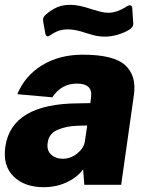

<svg xmlns="http://www.w3.org/2000/svg" viewBox="-27 -767 618 797"><path d="M-5 -157Q20 -337 299 -338L348 -339L351 -363Q359 -420 292 -420Q228 -420 190 -363L45 -376Q76 -452 147.5 -496Q219 -540 317 -540Q444 -540 492 -497Q540 -454 529 -374L476 0H323L318 -64Q294 -31 250.5 -10.5Q207 10 154 10Q75 10 29.5 -34.5Q-16 -79 -5 -157ZM325 -178 335 -246 295 -245Q250 -244 213 -228.5Q176 -213 171 -175Q166 -144 184.5 -126Q203 -108 234 -108Q266 -108 293 -129.5Q320 -151 325 -178ZM408 -615Q382 -615 357.5 -622Q333 -629 330 -630Q287 -645 256 -645Q235 -645 219 -640Q203 -635 182 -621Q175 -616 171 -616Q164 -616 161 -628L152 -679Q152 -687 152 -689Q153 -698 165 -708Q187 -727 210.5 -737Q234 -747 265 -747Q300 -747 353 -729Q372 -723 389.5 -718.5Q407 -714 422 -714Q459 -714 500 -741Q506 -745 512 -745Q521 -745 522 -733L526 -672Q527 -669 526 -665Q525 -654 510 -644Q491 -632 463.5 -623.5Q436 -615 408 -615Z"/></svg>

Font: Morrison ExtraBold
Style: Regular
Weight: 800
Designer: Pablo Impallari, Rodrigo Fuenzalida (Modified by Dan O. Williams)
Version: Version 0.03;June 6, 2019;FontCreator 11.5.0.2425 64-bit; tt